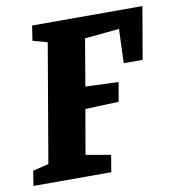

<svg xmlns="http://www.w3.org/2000/svg" viewBox="-86 -674 677 739"><g transform="rotate(-10 252.5 -304.5)"><path d="M519 -609 484 -405H410L415 -538L280 -525L249 -342L378 -337L365 -262L234 -257L204 -83L301 -66L290 0H-14L-5 -58L57 -73L136 -535L79 -551L88 -609Z"/></g></svg>

Font: Grenze
Style: Bold Italic
Weight: 700
Italic angle: -10°
Designer: Renata Polastri
Foundry: Omnibus-Type
Version: Version 1.002; ttfautohint (v1.8)